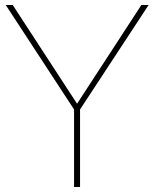

<svg xmlns="http://www.w3.org/2000/svg" viewBox="-20 -750 619 770"><path d="M576 -730 301 -311V0H277V-311L3 -730H31L289 -334L547 -730Z"/></svg>

Font: Nacelle Thin
Style: Regular
Weight: 100
Designer: Sora Sagano
Foundry: Sora Sagano
Version: Version 1.000;FEAKit 1.0